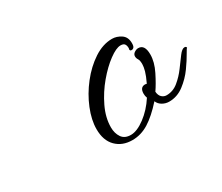

<svg xmlns="http://www.w3.org/2000/svg" viewBox="-67 -950 714 617"><g transform="rotate(-30 289.5 -641.5)"><path d="M279 -484Q242 -484 219 -507Q196 -530 196 -572Q196 -606 212 -645.5Q228 -685 255.5 -720Q283 -755 316.5 -777Q350 -799 384 -799Q401 -799 417 -788.5Q433 -778 433 -755Q433 -744 429.5 -740Q426 -736 421 -736Q415 -736 415 -742L416 -746Q416 -756 412 -761.5Q408 -767 397 -767Q381 -767 354.5 -747.5Q328 -728 301.5 -696.5Q275 -665 257 -627.5Q239 -590 239 -554Q239 -532 249.5 -516.5Q260 -501 283 -501Q306 -501 335.5 -523Q365 -545 387 -579Q384 -587 384 -595Q384 -619 403 -619Q404 -619 406 -618.5Q408 -618 409 -618Q420 -641 424 -655.5Q428 -670 428 -680Q428 -694 424 -700Q420 -706 420 -713Q420 -721 427.5 -726Q435 -731 442 -731Q466 -731 466 -694Q466 -666 450 -634Q434 -602 420 -582Q421 -568 428.5 -561Q436 -554 446 -554Q470 -554 489.5 -570Q509 -586 524 -606.5Q539 -627 551 -643Q563 -659 572 -659Q579 -659 579 -653Q579 -652 579 -652V-653Q578 -655 568 -637Q558 -619 540.5 -594.5Q523 -570 498 -551Q473 -532 443 -532Q430 -532 418.5 -538.5Q407 -545 402 -557Q369 -520 340 -502Q311 -484 279 -484Z"/></g></svg>

Font: Allura
Style: Regular
Weight: 400
Designer: Robert E. Leuschke
Foundry: Robert E. Leuschke
Version: Version 1.110